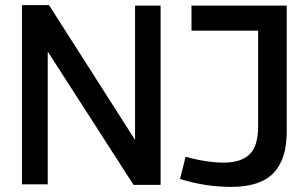

<svg xmlns="http://www.w3.org/2000/svg" viewBox="-20 -722 1198 752"><path d="M66 0V-702H172L509 -174V-700H609V2H503L167 -520V0ZM685 -21 707 -108Q746 -97 785.5 -91Q825 -85 855 -85Q923 -85 957 -117Q991 -149 991 -228V-602H730V-700H1103V-205Q1103 -98 1051 -44Q999 10 885 10Q785 10 685 -21Z"/></svg>

Font: Georama Medium
Style: Regular
Weight: 500
Designer: Jean-Baptiste Levee
Foundry: Production Type
Version: Version 1.000